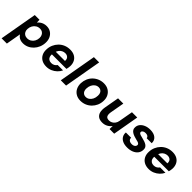

<svg xmlns="http://www.w3.org/2000/svg" viewBox="192 -1987 3474 3474"><g transform="rotate(45 1929.5 -250.0)"><path d="M-17 220 110 -502H231L233 -433Q253 -457 278 -475Q303 -493 334.5 -503.5Q366 -514 405 -514Q468 -514 513.5 -484Q559 -454 583 -403Q607 -352 604 -287Q602 -225 579 -170.5Q556 -116 517 -75Q478 -34 427.5 -11Q377 12 318 12Q282 12 252.5 2Q223 -8 202 -26Q181 -44 168 -66L118 220ZM309 -106Q352 -106 386.5 -127Q421 -148 442 -185Q463 -222 465 -269Q466 -305 452.5 -334Q439 -363 413.5 -379.5Q388 -396 352 -396Q308 -396 273.5 -374.5Q239 -353 218 -315.5Q197 -278 195 -230Q193 -194 207 -165.5Q221 -137 247 -121.5Q273 -106 309 -106Z M916 12Q847 12 797.5 -15.5Q748 -43 722 -93.5Q696 -144 699 -211Q701 -274 724.5 -328.5Q748 -383 789 -425Q830 -467 885.5 -490.5Q941 -514 1008 -514Q1076 -514 1124 -487Q1172 -460 1196 -412Q1220 -364 1218 -303Q1217 -281 1213 -258.5Q1209 -236 1204 -218H795L809 -301H1084Q1087 -334 1076 -357Q1065 -380 1042.5 -392.5Q1020 -405 990 -405Q955 -405 923.5 -389Q892 -373 869.5 -341.5Q847 -310 839 -262L834 -233Q827 -193 836.5 -163Q846 -133 871 -115.5Q896 -98 934 -98Q971 -98 998.5 -114Q1026 -130 1043 -156H1180Q1158 -108 1118 -70Q1078 -32 1026.5 -10Q975 12 916 12Z M1278 0 1405 -720H1540L1413 0Z M1788 12Q1721 12 1671 -18Q1621 -48 1595 -100.5Q1569 -153 1571 -220Q1574 -283 1597 -336.5Q1620 -390 1661 -430Q1702 -470 1755.5 -492Q1809 -514 1870 -514Q1938 -514 1988 -484.5Q2038 -455 2065 -403Q2092 -351 2089 -283Q2087 -220 2063 -166.5Q2039 -113 1998.5 -73Q1958 -33 1904.5 -10.5Q1851 12 1788 12ZM1806 -105Q1847 -105 1878.5 -127Q1910 -149 1929.5 -188Q1949 -227 1950 -278Q1952 -316 1940 -342.5Q1928 -369 1905.5 -383Q1883 -397 1854 -397Q1815 -397 1783 -375Q1751 -353 1731.5 -314Q1712 -275 1710 -224Q1708 -186 1720.5 -159.5Q1733 -133 1755.5 -119Q1778 -105 1806 -105Z M2347 12Q2282 12 2243.5 -16Q2205 -44 2192 -94.5Q2179 -145 2190 -213L2241 -502H2376L2327 -226Q2318 -166 2335.5 -134Q2353 -102 2408 -102Q2442 -102 2471 -117.5Q2500 -133 2521 -162Q2542 -191 2549 -233L2597 -502H2732L2644 0H2525L2527 -80Q2497 -38 2451 -13Q2405 12 2347 12Z M2985 12Q2914 12 2866.5 -11Q2819 -34 2796 -74.5Q2773 -115 2778 -165H2912Q2911 -143 2921 -126Q2931 -109 2951.5 -99.5Q2972 -90 3001 -90Q3028 -90 3047 -98Q3066 -106 3076.5 -120Q3087 -134 3088 -151Q3089 -168 3078 -178.5Q3067 -189 3047.5 -196Q3028 -203 3001 -208Q2967 -216 2935.5 -227Q2904 -238 2879.5 -254Q2855 -270 2841 -293Q2827 -316 2829 -349Q2830 -397 2859.5 -434Q2889 -471 2940 -492.5Q2991 -514 3056 -514Q3148 -514 3198.5 -472Q3249 -430 3246 -358H3118Q3116 -383 3095.5 -397Q3075 -411 3040 -411Q3006 -411 2984 -397Q2962 -383 2962 -361Q2961 -347 2972 -337Q2983 -327 3004 -319.5Q3025 -312 3056 -306Q3094 -297 3126 -286Q3158 -275 3181 -259.5Q3204 -244 3215.5 -221.5Q3227 -199 3225 -166Q3223 -111 3191.5 -71Q3160 -31 3106.5 -9.5Q3053 12 2985 12Z M3536 12Q3467 12 3417.5 -15.5Q3368 -43 3342 -93.5Q3316 -144 3319 -211Q3321 -274 3344.5 -328.5Q3368 -383 3409 -425Q3450 -467 3505.5 -490.5Q3561 -514 3628 -514Q3696 -514 3744 -487Q3792 -460 3816 -412Q3840 -364 3838 -303Q3837 -281 3833 -258.5Q3829 -236 3824 -218H3415L3429 -301H3704Q3707 -334 3696 -357Q3685 -380 3662.5 -392.5Q3640 -405 3610 -405Q3575 -405 3543.5 -389Q3512 -373 3489.5 -341.5Q3467 -310 3459 -262L3454 -233Q3447 -193 3456.5 -163Q3466 -133 3491 -115.5Q3516 -98 3554 -98Q3591 -98 3618.5 -114Q3646 -130 3663 -156H3800Q3778 -108 3738 -70Q3698 -32 3646.5 -10Q3595 12 3536 12Z"/></g></svg>

Font: DM Sans 16pt
Style: Bold Italic
Weight: 700
Italic angle: -10°
Version: Version 4.004;gftools[0.9.30]